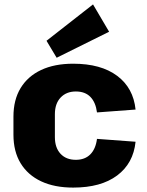

<svg xmlns="http://www.w3.org/2000/svg" viewBox="-20 -840 665 871"><path d="M312 11Q227 11 166.5 -17.5Q106 -46 73.5 -99.5Q41 -153 41 -229V-311Q41 -387 73.5 -440.5Q106 -494 166.5 -522.5Q227 -551 312 -551Q438 -551 511.5 -496Q585 -441 595 -343L420 -330Q414 -376 390 -400.5Q366 -425 324 -425Q281 -425 255 -397.5Q229 -370 229 -322V-218Q229 -170 254.5 -142.5Q280 -115 324 -115Q365 -115 389.5 -139.5Q414 -164 420 -210L595 -197Q585 -99 511.5 -44Q438 11 312 11ZM475 -696 237 -578 191 -655 402 -820Z"/></svg>

Font: Pathway Extreme SemiCondensed ExtraBold
Style: Regular
Weight: 800
Width: 4
Version: Version 1.001;gftools[0.9.26]